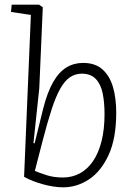

<svg xmlns="http://www.w3.org/2000/svg" viewBox="-20 -787 570 821"><path d="M250 14Q230 14 207.5 10.5Q185 7 163.5 1Q142 -5 121 -13Q100 -21 83 -31L112 -723L27 -736L30 -767H147L163 -756L148 -410L123 -175L128 -174L165 -324Q183 -394 207.5 -436.5Q232 -479 264 -498.5Q296 -518 335 -518Q388 -518 419 -489.5Q450 -461 463.5 -413.5Q477 -366 477 -305Q477 -195 444.5 -124.5Q412 -54 360.5 -20Q309 14 250 14ZM330 -472Q302 -472 279.5 -457Q257 -442 238 -408.5Q219 -375 201 -320Q183 -265 162 -184L129 -56Q146 -49 177.5 -38.5Q209 -28 249 -28Q289 -28 322 -46Q355 -64 378.5 -99Q402 -134 414.5 -184.5Q427 -235 427 -299Q427 -349 419 -388Q411 -427 389.5 -449.5Q368 -472 330 -472Z"/></svg>

Font: Literata 18pt ExtraLight
Style: Italic
Weight: 250
Italic angle: -2°
Designer: Latin by Veronika Burian and Jose Scaglione. Greek by Irene Vlachou. Cyrillic by Vera Evstafieva
Foundry: TypeTogether
Version: Version 3.103;gftools[0.9.29]